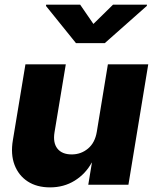

<svg xmlns="http://www.w3.org/2000/svg" viewBox="-20 -791 658 822"><path d="M394.5 -227.1 441.9 -515.6H614.7L529.8 0H357.9L373.5 -94.7H372.6Q346.2 -46.4 299.8 -17.6Q253.4 11.2 194.3 11.2Q137.7 11.2 98.6 -14.2Q59.6 -39.6 42.2 -85.2Q24.9 -130.9 35.2 -191.4L88.9 -515.6H261.7L213.4 -224.6Q206.1 -179.7 225.8 -154.8Q245.6 -129.9 287.1 -129.9Q326.7 -129.9 356.7 -154.8Q386.7 -179.7 394.5 -227.1ZM323.2 -771 379.9 -688.5 463.9 -771H609.4L608.4 -765.6L428.7 -606.4H305.2L176.8 -765.6L177.7 -771Z"/></svg>

Font: Inter Display Extra Bold
Style: Italic
Weight: 800
Italic angle: -9.39999°
Designer: Rasmus Andersson
Foundry: rsms
Version: Version 4.000;git-4fc901f